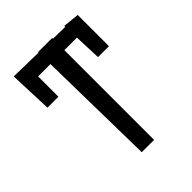

<svg xmlns="http://www.w3.org/2000/svg" viewBox="-203 -848 969 969"><g transform="rotate(-45 282.0 -363.5)"><path d="M231.5 -727.3V-723.7L57.9 -727.3L66.8 -495.4H144.9V-640.3H233L244.3 0H332.4V-640.3H421.9L427.6 -495.4H505.7V-718.4L418.3 -727.3L418.7 -720.2L332.4 -721.9V-727.3Z"/></g></svg>

Font: Inter 465
Style: Regular
Weight: 400
Designer: Rasmus Andersson
Foundry: rsms
Version: Version 3.019;Glyphs 3.1.2 (3151)